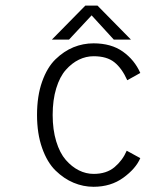

<svg xmlns="http://www.w3.org/2000/svg" viewBox="-20 -670 610 700"><path d="M457.5 -525.5H395L314 -614L231.5 -525.5H169L291 -649.5H335.5ZM491.5 -93.5Q475 -55 429.5 -22Q384 11 321 11Q283.5 11 248.2 -3.8Q213 -18.5 182.5 -48.2Q152 -78 133.5 -130.5Q115 -183 115 -251Q115 -320 133.5 -372.2Q152 -424.5 182.5 -454Q213 -483.5 248 -497.8Q283 -512 321 -512Q385.5 -512 428 -481.8Q470.5 -451.5 491.5 -404L444 -377.5Q424.5 -421 397 -443Q369.5 -465 321.5 -465Q293.5 -465 267.8 -452.5Q242 -440 220 -415.2Q198 -390.5 185 -348Q172 -305.5 172 -251Q172 -197 185 -154.5Q198 -112 219.8 -87Q241.5 -62 267.5 -49Q293.5 -36 321.5 -36Q368.5 -36 397.8 -60.8Q427 -85.5 442 -120.5Z"/></svg>

Font: League Mono Narrow UltraLight
Style: Regular
Weight: 200
Width: 3
Designer: Tyler Finck
Foundry: The League of Moveable Type / Tyler Finck
Version: Version 2.210